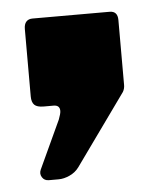

<svg xmlns="http://www.w3.org/2000/svg" viewBox="-37 -231 353 429"><g transform="rotate(-5 139.5 -16.5)"><path d="M40 140 90 32Q95 19 95 13Q95 0 81 0H59Q44 0 38 -6Q32 -12 32 -25V-176Q32 -187 37 -192.5Q42 -198 51 -198H224Q242 -198 242 -178V-32Q242 -24 238 -17L124 142Q116 153 103 159Q90 165 78 165H56Q46 165 41 157Q36 149 40 140Z"/></g></svg>

Font: Libre Franklin Black
Style: Regular
Weight: 900
Designer: Pablo Impallari, Rodrigo Fuenzalida
Foundry: Impallari Type
Version: Version 1.002; ttfautohint (v1.5)